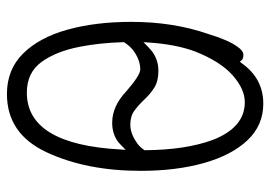

<svg xmlns="http://www.w3.org/2000/svg" viewBox="-130 -618 761 540"><g transform="rotate(90 250.0 -347.5)"><path d="M460 -363Q460 -211 408 -99Q356 13 244 13Q175 13 130 -32.5Q85 -78 63 -157Q41 -236 41 -337Q41 -455 75 -553Q92 -609 110 -634Q122 -652 133.5 -652Q145 -652 149 -647L153 -642L157 -647Q200 -708 271 -708Q332 -708 374 -663.5Q416 -619 438 -541Q460 -463 460 -363ZM402 -374V-376Q401 -490 373 -566Q338 -656 267 -656Q230 -656 191.5 -622Q153 -588 125 -518Q104 -463 99 -384L98 -371Q115 -388 125 -396Q149 -413 178.5 -413Q208 -413 226 -401.5Q244 -390 259 -374Q274 -358 290 -346Q306 -334 330 -334Q354 -334 379 -351Q392 -359 402 -374ZM125 -345Q110 -335 98 -316Q100 -248 111 -192Q124 -125 154 -84Q184 -43 240 -43Q386 -43 400 -308L401 -321Q386 -306 379 -300Q356 -283 325 -283Q278 -283 236 -323Q191 -362 175 -362Q150 -362 125 -345Z"/></g></svg>

Font: Moon Stars Kai T HW Light
Style: Regular
Weight: 300
Designer: GuiWonder
Version: Version 1.101